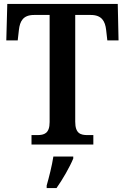

<svg xmlns="http://www.w3.org/2000/svg" viewBox="-20 -734 635 975"><path d="M140 0H454V-48H425C389 -48 362 -56 362 -116V-658H441C497 -658 514 -626 519 -582L525 -529H582L578 -714H17L12 -529H70L76 -582C81 -626 97 -658 153 -658H232V-114C232 -56 204 -48 169 -48H140ZM217 208V221H267C297 179 335 113 352 71V61H251C244 107 229 166 217 208Z"/></svg>

Font: Noto Serif Armenian SemiCondensed SemiBold
Style: Regular
Weight: 600
Width: 4
Designer: Monotype Design Team
Foundry: Monotype Imaging Inc.
Version: Version 2.008